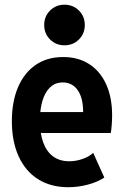

<svg xmlns="http://www.w3.org/2000/svg" viewBox="-20 -781 522 809"><path d="M267.6 7.8Q193.7 7.8 140.5 -25.8Q87.3 -59.4 58.7 -121.9Q30 -184.3 30 -270.8Q30 -352.1 55.7 -412.8Q81.4 -473.6 129.7 -507.1Q178.1 -540.7 246.2 -540.7Q309.8 -540.7 356.1 -510.8Q402.3 -481 427.3 -425.9Q452.4 -370.8 452.4 -295.3Q452.4 -273.6 450.7 -253.5Q449.1 -233.4 446.8 -220.5H134.4V-308.8H330.3Q330.3 -368.7 307.4 -401.1Q284.6 -433.6 244.5 -433.6Q212.8 -433.6 191.4 -413.3Q169.9 -393 159 -356.8Q148.1 -320.5 148.1 -272.2Q148.1 -218.5 162.2 -180.4Q176.2 -142.3 203.7 -121.9Q231.3 -101.5 271.9 -101.5Q300.3 -101.5 328.1 -111.3Q355.9 -121.1 372.7 -136.9L419.6 -32.9Q391.3 -14 350.4 -3.1Q309.5 7.8 267.6 7.8ZM251.7 -590.1Q215.5 -590.1 190.8 -614.8Q166.2 -639.5 166.2 -675.7Q166.2 -711.9 190.9 -736.6Q215.6 -761.2 251.8 -761.2Q288 -761.2 312.6 -736.5Q337.3 -711.8 337.3 -675.6Q337.3 -639.4 312.6 -614.8Q287.9 -590.1 251.7 -590.1Z"/></svg>

Font: Reddit Sans Condensed
Style: Regular
Weight: 400
Designer: Stephen Hutchings
Foundry: Reddit
Version: Version 1.014